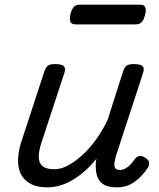

<svg xmlns="http://www.w3.org/2000/svg" viewBox="-20 -791 687 827"><path d="M184 16Q130 16 98 -8Q66 -32 59.5 -76.5Q53 -121 72 -181L171 -483Q178 -503 187.5 -509Q197 -515 216 -515Q247 -515 255.5 -505.5Q264 -496 257 -476L158 -175Q146 -137 147 -112Q148 -87 164.5 -74.5Q181 -62 215 -62Q242 -62 271.5 -77.5Q301 -93 332 -120.5Q363 -148 391.5 -187Q420 -226 443 -273L510 -483Q517 -503 526.5 -509Q536 -515 555 -515Q586 -515 594.5 -505.5Q603 -496 596 -476L478 -115Q475 -102 473 -89Q471 -76 476 -67.5Q481 -59 496 -59Q509 -59 521.5 -66Q534 -73 544 -84.5Q554 -96 562 -107Q568 -116 579 -119Q590 -122 605 -112Q621 -102 622 -91.5Q623 -81 618 -70Q607 -53 588 -32.5Q569 -12 543.5 2Q518 16 485 16Q452 16 433 7Q414 -2 405 -18Q396 -34 393.5 -54Q391 -74 393 -96L396 -108Q372 -78 346 -55Q320 -32 293 -16Q266 0 238.5 8Q211 16 184 16ZM307 -686Q287 -686 283 -698Q279 -710 283 -728Q288 -749 297 -760Q306 -771 324 -771H582Q602 -771 606 -759Q610 -747 605 -728Q600 -707 591 -696.5Q582 -686 564 -686Z"/></svg>

Font: Playwrite DK Uloopet
Style: Regular
Weight: 400
Designer: Veronika Burian, José Scaglione
Foundry: TypeTogether
Version: Version 1.002